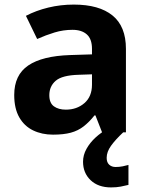

<svg xmlns="http://www.w3.org/2000/svg" viewBox="-20 -577 644 837"><path d="M302 -557Q412 -557 470.5 -509.5Q529 -462 529 -364V0H425L396 -74H392Q369 -45 344.5 -26Q320 -7 288.5 1.5Q257 10 211 10Q163 10 124.5 -8.5Q86 -27 64 -65.5Q42 -104 42 -163Q42 -250 103 -291.5Q164 -333 286 -337L381 -340V-364Q381 -407 358.5 -427Q336 -447 296 -447Q256 -447 218 -435.5Q180 -424 142 -407L93 -508Q137 -531 190.5 -544Q244 -557 302 -557ZM323 -251Q251 -249 223 -225Q195 -201 195 -162Q195 -128 215 -113.5Q235 -99 267 -99Q315 -99 348 -127.5Q381 -156 381 -208V-253ZM445 111Q445 131 456 141Q467 151 484 151Q500 151 515 148Q530 145 540 142V229Q524 233 506 236.5Q488 240 464 240Q408 240 375 208.5Q342 177 342 128Q342 99 357 72Q372 45 396.5 22.5Q421 0 452 -17L517 0Q483 32 464 58.5Q445 85 445 111Z"/></svg>

Font: Noto Sans Malayalam
Style: Regular
Weight: 400
Designer: Jelle Bosma - Monotype Design Team
Foundry: Monotype Imaging Inc.
Version: Version 2.103